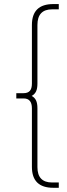

<svg xmlns="http://www.w3.org/2000/svg" viewBox="-20 -853 326 929"><path d="M133.3 -388.9Q147.8 -381.1 154.4 -367.2Q161.1 -353.3 161.1 -328.9V-44.4Q161.1 30 232.2 30H264.4V55.6H237.8Q134.4 55.6 134.4 -45.6V-328.9Q134.4 -376.7 94.4 -376.7H58.9V-402.2H94.4Q114.4 -402.2 124.4 -413.3Q134.4 -424.4 134.4 -448.9V-732.2Q134.4 -833.3 237.8 -833.3H264.4V-807.8H232.2Q161.1 -807.8 161.1 -732.2V-448.9Q161.1 -424.4 154.4 -410.6Q147.8 -396.7 133.3 -388.9Z"/></svg>

Font: Paperlogy 1 Thin
Style: Regular
Weight: 250
Designer: redesigned by Lee Juim, glyphs from Gmarket Sans & Montserrat
Foundry: PT&
Version: Version 1.001